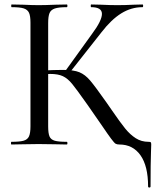

<svg xmlns="http://www.w3.org/2000/svg" viewBox="-20 -645 700 857"><path d="M31 -12Q68 -12 85.5 -17Q103 -22 109.5 -36.5Q116 -51 116 -81V-544Q116 -574 109.5 -588Q103 -602 86 -607.5Q69 -613 32 -613Q30 -613 30 -619Q30 -625 32 -625L83 -624Q125 -622 152 -622Q182 -622 228 -624L278 -625Q281 -625 281 -619Q281 -613 278 -613Q242 -613 224.5 -607Q207 -601 201 -586.5Q195 -572 195 -542V-81Q195 -50 201 -36Q207 -22 224 -17Q241 -12 278 -12Q281 -12 281 -6Q281 0 278 0Q246 0 227 -1L152 -2L82 -1Q64 0 31 0Q29 0 29 -6Q29 -12 31 -12ZM270 -326 391 -494Q435 -553 435 -583Q435 -613 387 -613Q385 -613 385 -619Q385 -625 387 -625L431 -624Q471 -622 504 -622Q539 -622 577 -624L616 -625Q619 -625 619 -619Q619 -613 616 -613Q566 -613 521.5 -585.5Q477 -558 433 -501L288 -317ZM438 -80Q427 -97 377 -168L365 -185Q322 -246 302 -270.5Q282 -295 260.5 -305Q239 -315 204 -315Q192 -315 181 -314Q170 -313 161 -312L160 -330Q226 -333 262 -333Q309 -333 334.5 -322.5Q360 -312 382.5 -285.5Q405 -259 455 -188L480 -152Q517 -98 539 -71Q561 -44 586 -28Q611 -12 643 -12Q651 -12 653 -10Q655 -8 655 0Q655 19 654 32Q652 84 652 187Q652 192 646.5 192Q641 192 641 187Q641 96 607 48Q573 0 513 0Q502 0 496 -3.5Q490 -7 475.5 -26.5Q461 -46 438 -80Z"/></svg>

Font: Cormorant Unicase Medium
Style: Regular
Weight: 500
Designer: Christian Thalmann (Catharsis Fonts)
Foundry: Catharsis Fonts
Version: Version 4.000